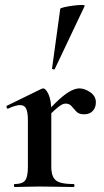

<svg xmlns="http://www.w3.org/2000/svg" viewBox="-20 -751 419 771"><path d="M161 -271 153 -284Q192 -329 219 -353Q246 -377 265 -386.5Q284 -396 299 -396Q320 -396 342.5 -380.5Q365 -365 365 -340Q365 -319 352.5 -305.5Q340 -292 318 -292Q297 -292 286.5 -303Q276 -314 267.5 -324.5Q259 -335 243 -335Q236 -335 227.5 -330.5Q219 -326 203.5 -312.5Q188 -299 161 -271ZM39 0Q36 0 36 -6Q36 -12 39 -12Q70 -12 81 -26.5Q92 -41 92 -81V-269Q92 -300 85 -314.5Q78 -329 61 -329Q52 -329 40 -325.5Q28 -322 13 -315Q9 -313 7 -319Q5 -325 7 -326L146 -394Q152 -396 153 -396Q164 -396 175 -372Q186 -348 186 -303V-81Q186 -55 194 -39.5Q202 -24 221.5 -18Q241 -12 275 -12Q279 -12 279 -6Q279 0 275 0Q248 0 213.5 -1Q179 -2 139 -2Q111 -2 85 -1Q59 0 39 0ZM200 -474Q199 -471 193.5 -472.5Q188 -474 189 -476L222 -716Q224 -719 239.5 -722.5Q255 -726 274.5 -728.5Q294 -731 308 -731Q322 -731 320 -727Z"/></svg>

Font: Cormorant Garamond Light
Style: Regular
Weight: 300
Designer: Christian Thalmann (Catharsis Fonts)
Foundry: Catharsis Fonts
Version: Version 4.001